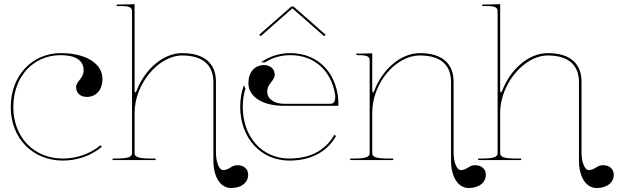

<svg xmlns="http://www.w3.org/2000/svg" viewBox="-20 -782 3018 938"><path d="M277.5 -522.5C136.5 -522.5 32.5 -412 32.5 -259C32.5 -106.5 139.5 2.5 287.5 2.5C353.5 2.5 424 -19.5 477.5 -65L471 -72.5C419.5 -29 351.5 -7.5 287.5 -7.5C145 -7.5 45 -112 45 -259C45 -407 142 -512.5 276 -512.5C342.5 -512.5 388.5 -491.5 388.5 -438C388.5 -397.5 352 -386.5 352 -355.5C352 -327.5 373 -308.5 404 -308.5C450 -308.5 480.5 -343.5 480.5 -396.5C480.5 -472 399.5 -522.5 277.5 -522.5Z M530 0H740V-7.5H712.5C644 -7.5 637.5 -20.5 637.5 -35V-231C637.5 -371 754 -511 870 -511C969 -511 1022.5 -465.5 1022.5 -381V2.5C1022.5 83 1057 136.5 1109 136.5C1159 136.5 1192.5 110.5 1192.5 71.5C1192.5 43.5 1171.5 25 1139.5 25C1110 25 1100 49 1069.5 49C1052.5 49 1035 15 1035 -38V-382.5C1035 -473.5 977 -522.5 870 -522.5C776.5 -522.5 688.5 -443.5 649 -342.5C645.5 -333.5 643 -330 641 -330C638.5 -330 637.5 -337 637.5 -345.5V-761.5L572.5 -760H550V-752.5H572.5C611 -752.5 625 -746 625 -727.5V-35C625 -20.5 618.5 -7.5 550 -7.5H530Z M1253.5 -605 1407 -740H1410L1563.5 -605L1570.5 -612.5L1414 -750H1403L1246.5 -612.5ZM1398.5 -522.5C1344 -522.5 1295 -506 1255.5 -477.5H1274.5C1310 -500 1352.5 -512.5 1398.5 -512.5C1517.5 -512.5 1597 -435.5 1616.5 -324C1617.5 -319.5 1618 -314.5 1618 -309C1618 -292.5 1613 -275 1595.5 -275H1368C1318.5 -275 1285.5 -299 1285.5 -334.5C1285.5 -375 1322 -386 1322 -417C1322 -445 1301 -464 1270 -464C1224 -464 1193.5 -429 1193.5 -376C1193.5 -309.5 1262.5 -265 1366.5 -265H1628.5C1630.5 -265 1633.5 -266.5 1633.5 -270C1633.5 -415 1541.5 -522.5 1398.5 -522.5ZM1172 -366C1160 -334 1153.5 -300 1153.5 -260C1153.5 -109.5 1253 2.5 1393.5 2.5C1509.5 2.5 1583 -48.5 1622 -118L1613 -123C1575.5 -56.5 1506.5 -7.5 1393.5 -7.5C1259.5 -7.5 1166 -114 1166 -260C1166 -293 1170.5 -322 1179 -349Z M1721 -520V-512.5H1733.5C1772 -512.5 1786 -506 1786 -487.5V-35C1786 -20.5 1779.5 -7.5 1711 -7.5H1691V0H1901V-7.5H1873.5C1805 -7.5 1798.5 -20.5 1798.5 -35V-231C1798.5 -376 1913 -511 2031 -511C2132 -511 2183.5 -465.5 2183.5 -381V2.5C2183.5 83 2218 136.5 2270 136.5C2320 136.5 2353.5 110.5 2353.5 71.5C2353.5 43.5 2332.5 25 2300.5 25C2271 25 2261 49 2230.5 49C2213.5 49 2196 15 2196 -38V-382.5C2196 -473.5 2138 -522.5 2031 -522.5C1937.5 -522.5 1849.5 -443.5 1810 -342.5C1806.5 -333.5 1804 -330 1802 -330C1799.5 -330 1798.5 -337 1798.5 -345.5V-521.5L1733.5 -520Z M2316 0H2526V-7.5H2498.5C2430 -7.5 2423.5 -20.5 2423.5 -35V-231C2423.5 -371 2540 -511 2656 -511C2755 -511 2808.5 -465.5 2808.5 -381V2.5C2808.5 83 2843 136.5 2895 136.5C2945 136.5 2978.5 110.5 2978.5 71.5C2978.5 43.5 2957.5 25 2925.5 25C2896 25 2886 49 2855.5 49C2838.5 49 2821 15 2821 -38V-382.5C2821 -473.5 2763 -522.5 2656 -522.5C2562.5 -522.5 2474.5 -443.5 2435 -342.5C2431.5 -333.5 2429 -330 2427 -330C2424.5 -330 2423.5 -337 2423.5 -345.5V-761.5L2358.5 -760H2336V-752.5H2358.5C2397 -752.5 2411 -746 2411 -727.5V-35C2411 -20.5 2404.5 -7.5 2336 -7.5H2316Z"/></svg>

Font: ZnikomitNo24
Style: Regular
Weight: 500
Designer: gluk
Foundry: gluk
Version: Version 0.55